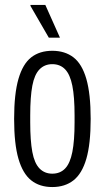

<svg xmlns="http://www.w3.org/2000/svg" viewBox="-20 -743 422 775"><path d="M191 12Q140 12 106 -15Q72 -42 54.5 -102Q37 -162 37 -263Q37 -364 54.5 -424.5Q72 -485 106 -511.5Q140 -538 191 -538Q242 -538 276.5 -511.5Q311 -485 328.5 -424.5Q346 -364 346 -263Q346 -162 328.5 -102Q311 -42 276.5 -15Q242 12 191 12ZM191 -42Q223 -42 243 -63Q263 -84 272 -129.5Q281 -175 281 -249V-277Q281 -352 272 -397Q263 -442 243 -463Q223 -484 191 -484Q160 -484 139.5 -463Q119 -442 110.5 -397Q102 -352 102 -277V-249Q102 -175 110.5 -129.5Q119 -84 139.5 -63Q160 -42 191 -42ZM222 -591H177L103 -719V-723H163Z"/></svg>

Font: Archivo ExtraCondensed Light
Style: Regular
Weight: 300
Width: 2
Designer: Hector Gatti
Foundry: Omnibus-Type
Version: Version 2.001